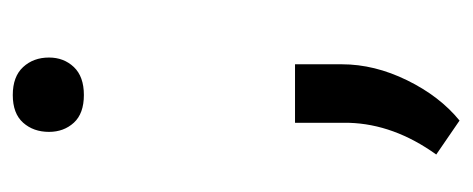

<svg xmlns="http://www.w3.org/2000/svg" viewBox="-232 -340 715 290"><g transform="rotate(-90 125.0 -195.5)"><path d="M36.1 0ZM70.3 -478.5Q70.3 -502 84.2 -517.6Q98.1 -533.2 126 -533.2Q153.8 -533.2 168.2 -517.6Q182.6 -502 182.6 -478.5Q182.6 -456.1 168.2 -440.9Q153.8 -425.8 126 -425.8Q98.1 -425.8 84.2 -440.9Q70.3 -456.1 70.3 -478.5ZM87.4 141.6 36.1 106.4Q82 42.5 84 -25.4V-106.9H172.4V-36.1Q172.4 13.2 148.2 62.5Q124 111.8 87.4 141.6Z"/></g></svg>

Font: Roboto
Style: Regular
Weight: 400
Designer: Google
Version: Version 2.134; 2016; ttfautohint (v1.6)